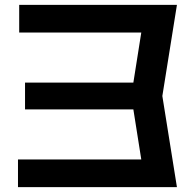

<svg xmlns="http://www.w3.org/2000/svg" viewBox="-20 -770 806 790"><path d="M83 -430H607V-320H83ZM520 -375 573 -710 636 -636H59V-750H708L648 -375L708 0H54V-114H636L573 -40Z"/></svg>

Font: Unbounded
Style: Regular
Weight: 400
Designer: Luke Prowse, Jean-Baptiste Morizot, Fátima Lázaro, Florian Runge
Foundry: NaN
Version: Version 1.701;gftools[0.9.28.dev5+ged2979d]